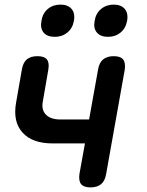

<svg xmlns="http://www.w3.org/2000/svg" viewBox="-20 -804 640 834"><path d="M373 10Q344 10 332.5 -4Q321 -18 325 -48L349 -181H209Q120 -181 77.5 -228.5Q35 -276 50 -359L75 -502Q80 -532 96.5 -546Q113 -560 143 -560Q172 -560 183.5 -546Q195 -532 190 -502L166 -363Q159 -327 179.5 -306Q200 -285 242 -285H367L406 -502Q411 -532 428 -546Q445 -560 474 -560Q503 -560 514.5 -546Q526 -532 522 -502L441 -48Q436 -18 419 -4Q402 10 373 10ZM449 -644Q417 -644 401 -662.5Q385 -681 391 -713Q396 -746 419 -765Q442 -784 474 -784Q506 -784 522 -765Q538 -746 532 -713Q526 -681 503.5 -662.5Q481 -644 449 -644ZM218 -644Q185 -644 169.5 -662.5Q154 -681 160 -713Q165 -746 187.5 -765Q210 -784 243 -784Q275 -784 291 -765Q307 -746 301 -713Q295 -681 272.5 -662.5Q250 -644 218 -644Z"/></svg>

Font: Maple Mono NL SemiBold
Style: Italic
Weight: 600
Italic angle: -10°
Monospace: yes
Designer: subframe7536
Version: Version 7.000